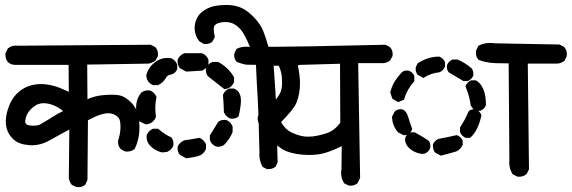

<svg xmlns="http://www.w3.org/2000/svg" viewBox="-20 -749 2308 775"><path d="M108.4 -162.6Q103.5 -162.6 99.1 -163.1Q57.6 -166 37.1 -184.1L31.2 -189.5Q3.4 -217.3 3.4 -258.8Q3.4 -292.5 21 -332Q34.7 -361.3 58.6 -380.4Q94.7 -409.7 146.5 -409.7Q158.7 -409.7 171.4 -407.7Q199.2 -403.3 223.1 -393.6Q240.7 -386.2 257.8 -378.4L256.8 -487.3H38.6Q22.9 -488.3 11.7 -498.5Q2 -510.7 2 -527.8Q2 -529.8 2 -533.2L11.2 -552.7L12.7 -554.2Q26.4 -564.9 43.9 -564.9Q46.9 -564.9 50.3 -564.5L587.9 -568.4L606.4 -559.1L607.4 -558.1Q617.7 -546.9 617.7 -530.3Q617.7 -526.9 617.2 -522L607.4 -504.4Q593.8 -494.6 579.6 -492.2L332 -488.3L333 -348.6Q364.7 -362.8 399.4 -365.2Q416.5 -366.7 432.9 -366.7Q449.2 -366.7 461.4 -364.3Q484.9 -359.9 508.8 -335.9Q532.7 -312 539.1 -278.3Q543 -257.3 543 -236.3Q543 -187.5 524.4 -149.9L523.9 -148.4L522.5 -147Q509.8 -137.2 493.2 -137.2Q489.7 -137.2 484.9 -137.7L467.8 -147L466.8 -147.9Q456.5 -159.2 456.5 -175.8Q456.5 -182.1 457.5 -184.1Q466.3 -210.9 466.3 -236.8Q466.3 -247.1 464.8 -258.3Q462.4 -275.4 444.8 -284.7Q431.2 -292 416.5 -292Q407.2 -292 392.1 -288.1Q378.4 -284.7 364.7 -278.1Q351.1 -271.5 335 -263.7L333 -22.9L324.7 -3.9L323.2 -2.9Q312.5 6.3 296.4 6.3Q293 6.3 288.1 5.9L270.5 -2.4L269 -3.9Q260.3 -15.1 257.8 -29.8L259.8 -226.1Q220.2 -205.1 182.9 -183.8Q145.5 -162.6 108.4 -162.6ZM234.9 -300.8Q195.3 -332.5 153.8 -332.5Q149.9 -332.5 144 -331.3Q138.2 -330.1 133.3 -328.4Q128.4 -326.7 124 -323.7Q113.3 -317.9 103.5 -307.1Q84.5 -287.6 82 -262.7Q81.5 -260.7 81.5 -258.3Q81.5 -252 85.4 -248.5Q90.8 -243.2 104.5 -242.2Q109.9 -241.7 114.7 -241.7Q136.2 -241.7 145 -248.5Q169.9 -262.7 192.1 -277.1Q214.4 -291.5 234.9 -300.8Z M1026.9 -126Q1026.9 -129.9 1027.3 -133.8Q1023.4 -304.2 1020 -356.4Q1016.6 -406.2 1013.2 -487.3Q990.2 -487.3 977.3 -487.8Q964.4 -488.3 936 -499L934.6 -500.5Q925.3 -510.7 925.3 -525.9Q925.3 -528.8 925.8 -533.2L934.6 -551.8L937 -552.7Q953.1 -560.5 974.1 -560.5Q981 -560.5 988.8 -560.1Q965.8 -615.2 949.7 -631.8Q932.1 -650.4 915 -656.2Q903.3 -660.2 889.6 -660.2Q883.3 -660.2 876.5 -659.2Q856.4 -656.7 847.2 -647Q842.8 -642.6 842.8 -630.9Q842.8 -619.1 847.2 -599.6L837.4 -581.1L835.9 -579.6Q825.2 -571.3 809.1 -571.3Q807.1 -571.3 803.2 -571.3L783.7 -583L782.7 -584.5Q765.6 -607.9 765.6 -635.3Q765.6 -655.3 773.9 -672.9Q780.8 -688.5 793.5 -699.2Q817.9 -720.2 850.6 -725.6Q873.5 -729 893.6 -729Q931.6 -729 958.5 -715.3Q980.5 -704.6 1005.9 -678.2Q1031.2 -651.9 1042.5 -624Q1053.7 -596.2 1064.5 -556.6L1182.6 -553.7L1199.2 -545.4Q1209.5 -533.2 1209.5 -518.1Q1209.5 -515.1 1209 -510.3L1200.7 -493.7Q1187.5 -484.9 1173.3 -482.4L1084.5 -484.9Q1092.8 -370.1 1094.2 -331.8Q1095.7 -293.5 1100.6 -94.2L1092.3 -75.7L1090.3 -74.7Q1079.1 -66.4 1063 -66.4Q1061 -66.4 1057.6 -66.4L1040 -75.2L1039.1 -77.1Q1026.9 -99.6 1026.9 -126ZM696.8 -149.9Q696.8 -152.8 697.3 -157.7Q701.7 -166.5 707.8 -172.4Q713.9 -178.2 723.6 -182.6Q753.4 -186.5 785.2 -192.9Q795.4 -188 801.3 -182.1Q807.1 -176.3 811.5 -166.5V-147.9Q801.8 -125.5 781.7 -119.6Q764.2 -114.3 731.9 -109.9L707 -123.5L706.1 -124.5Q696.8 -134.8 696.8 -149.9ZM581.5 -166Q575.7 -174.3 573.7 -182.1Q571.8 -189.9 571.8 -194.8Q571.8 -199.7 572.3 -204.1Q580.1 -221.7 596.7 -229L598.1 -229.5H618.2L620.6 -227.5Q645 -206.1 670.9 -194.8L672.4 -193.4Q680.2 -183.6 680.2 -168.9Q680.2 -162.6 679.2 -160.2Q671.9 -143.6 655.3 -136.2L654.3 -135.7L634.3 -133.8Q603 -140.6 581.5 -166ZM827.1 -183.1V-200.2V-202.6L860.4 -256.3L861.3 -257.3Q871.1 -265.1 885.7 -265.1Q892.1 -265.1 895.5 -263.7Q902.8 -260.3 908.7 -254.4Q914.6 -248.5 918.9 -238.8V-216.3Q908.2 -188 885.3 -165Q875 -156.7 860.4 -156.7Q854 -156.7 851.3 -158Q848.6 -159.2 846.2 -160.6Q843.8 -162.1 841.6 -163.8Q839.4 -165.5 837.4 -167.5Q835.4 -169.4 833.5 -171.4Q830.1 -176.3 827.1 -183.1ZM529.3 -313Q529.3 -351.1 550.8 -375.5L551.3 -376Q563.5 -384.3 577.6 -384.3Q584.5 -384.3 586.9 -383.3Q603.5 -376 610.8 -359.4L611.8 -356.9Q606.9 -336.4 606.9 -317.1Q606.9 -297.9 609.4 -277.3L608.9 -275.4Q601.6 -256.8 582 -249.5L569.3 -246.6L543 -258.8L542 -260.7Q529.3 -284.7 529.3 -313ZM905.8 -391.6H924.3Q933.6 -387.7 939 -382.3Q952.6 -368.7 952.6 -342.8Q952.6 -321.3 943.4 -279.8L941.4 -277.8Q931.6 -270 917 -270Q910.6 -270 908.2 -271Q891.6 -278.3 884.3 -294.9L883.8 -295.9Q882.8 -333.5 879.9 -365.7Q885.7 -379.9 896.5 -386.7Q899.9 -389.2 905.8 -391.6ZM811 -465.8Q811 -472.2 812.5 -475.6Q815.9 -482.9 821.8 -488.8Q827.6 -494.6 837.4 -499H860.4Q901.4 -477.5 923.8 -438.5L924.8 -436.5V-417.5Q917 -399.4 900.4 -392.1L898.9 -391.6L885.7 -389.2L819.8 -440.9Q811 -451.2 811 -465.8ZM656.7 -515.1Q668 -515.1 671.4 -513.7Q679.2 -510.3 685.1 -504.4Q690.9 -498.5 695.3 -488.8V-470.2Q691.9 -461.9 687.5 -457.5Q679.7 -449.7 667.5 -447.5Q655.3 -445.3 648.4 -432.6Q638.2 -415 618.7 -405.8L616.7 -405.3H598.1Q591.3 -408.2 587.9 -410.9Q584.5 -413.6 582.5 -415.5Q576.7 -421.4 572.8 -430.2L570.3 -444.8Q573.2 -458 579.6 -468.3Q587.9 -483.4 603.5 -496.1Q626 -515.1 656.7 -515.1ZM696.8 -501Q696.8 -504.4 697.3 -509.3Q701.7 -518.1 707.8 -523.9Q713.9 -529.8 724.1 -534.2H795.4Q813.5 -526.4 820.8 -509.8L821.3 -508.3V-489.7Q816.9 -480 811 -474.1Q805.2 -468.3 795.9 -463.9L731.4 -460L706.5 -473.6L705.6 -474.6Q696.8 -486.3 696.8 -501Z M1356.9 -50.8Q1356.9 -58.1 1358.4 -65.9L1359.4 -159.2Q1323.7 -141.6 1294.9 -132.6Q1266.1 -123.5 1227.5 -123.5Q1175.8 -123.5 1135.7 -138.7Q1099.6 -152.8 1047.9 -214.8Q1020 -247.6 1020 -270.5Q1020 -283.7 1029.3 -293.5L1030.3 -294.4Q1056.6 -307.1 1084.5 -337.4Q1111.8 -366.7 1115.7 -387.7Q1118.7 -401.9 1118.7 -414.3Q1118.7 -426.8 1117.7 -437.5Q1115.7 -460.4 1105.5 -483.4L1022 -485.4Q1008.3 -487.8 997.6 -497.6Q987.3 -508.8 987.3 -525.9Q987.3 -527.8 987.3 -531.2L997.1 -551.3L1000 -552.2Q1023.9 -561 1044.4 -561Q1050.3 -561 1055.4 -560.5Q1060.5 -560.1 1084.5 -560.1Q1174.3 -560.1 1536.1 -568.4L1553.7 -559.1L1554.2 -558.1Q1564.9 -547.9 1564.9 -531.2Q1564.9 -527.8 1564.5 -522.9L1555.2 -505.9L1553.7 -504.4Q1541.5 -494.6 1526.4 -494.1H1425.8L1433.6 -30.3L1423.3 -9.8L1421.9 -8.8Q1411.1 0.5 1395.5 0.5Q1392.1 0.5 1387.7 0L1369.6 -8.8L1368.2 -10.7Q1356.9 -28.8 1356.9 -50.8ZM1182.1 -486.8Q1190.9 -441.9 1190.9 -414.1Q1190.9 -369.6 1176.3 -333.5Q1170.9 -320.8 1155.8 -301.8Q1140.6 -282.7 1114.3 -255.9Q1133.3 -225.1 1154.8 -215.3Q1179.2 -203.6 1199.2 -199.7Q1210.9 -197.3 1222.2 -197.3Q1233.4 -197.3 1242.4 -198.2Q1251.5 -199.2 1260.3 -201.2Q1278.3 -204.6 1300.3 -211.9Q1330.1 -222.2 1353.5 -253.4L1352.5 -491.7Z M2047.9 -47.9Q2035.6 -68.4 2035.6 -92.3Q2035.6 -97.2 2036.1 -101.1L2033.2 -493.2Q1974.1 -493.2 1955.6 -496.1Q1934.1 -499 1912.6 -506.8L1911.1 -508.3Q1900.9 -519.5 1900.9 -536.1Q1900.9 -539.6 1901.4 -543.9L1911.1 -564.5L1913.6 -565.4Q1934.1 -575.7 1958.5 -575.7Q1967.8 -575.7 1977.1 -574.2L2238.3 -569.3L2256.8 -560.1L2257.8 -558.6Q2268.1 -546.9 2268.1 -530.3Q2268.1 -526.9 2267.6 -522L2258.3 -503.4L2256.3 -502.4Q2243.2 -492.7 2228.5 -492.2H2110.4L2115.2 -65.4L2106 -46.9Q2092.8 -35.6 2075.7 -35.6Q2072.8 -35.6 2067.9 -36.1L2049.3 -45.9ZM1727.5 -160.6Q1727.5 -162.6 1727.5 -166Q1734.4 -181.6 1749 -188L1750.5 -188.5Q1786.6 -195.3 1823.7 -203.6L1826.2 -202.6Q1840.8 -196.3 1847.2 -181.6L1847.7 -180.2V-164.1Q1842.3 -153.8 1837.4 -148.9Q1828.1 -139.6 1816.9 -136.2L1759.8 -120.6L1737.3 -132.3L1735.8 -133.8Q1727.5 -144.5 1727.5 -160.6ZM1616.2 -177.2Q1615.2 -180.7 1615.2 -182.9Q1615.2 -185.1 1615.2 -187Q1615.2 -191.4 1616 -193.6Q1616.7 -195.8 1618.2 -198.2Q1624.5 -209 1636.7 -214.4L1638.2 -214.8H1654.3Q1694.8 -192.4 1709.5 -181.6Q1717.3 -172.9 1717.3 -159.7Q1717.3 -152.8 1715.8 -149.9Q1710 -135.7 1695.3 -129.4L1694.3 -128.9L1680.2 -127.9Q1648.4 -133.8 1630.4 -152.3Q1619.1 -163.1 1616.2 -177.2ZM1836.9 -215.3V-234.9Q1857.4 -265.6 1871.6 -299.8L1872.6 -300.8Q1880.9 -308.1 1893.1 -308.1Q1898.9 -308.1 1901.4 -307.1Q1916 -300.8 1922.4 -286.1L1923.3 -283.7L1922.9 -281.7Q1909.7 -221.7 1879.4 -194.3L1877 -192.4H1859.4Q1851.1 -196.8 1845.9 -201.9Q1840.8 -207 1836.9 -215.3ZM1575.7 -301.3Q1585 -308.1 1596.7 -308.1Q1603 -308.1 1605.5 -307.1Q1620.6 -300.8 1627.4 -277.3Q1633.3 -257.3 1644 -228.5Q1641.6 -221.7 1639.4 -218.8Q1637.2 -215.8 1634.8 -212.9Q1629.4 -207.5 1621.1 -204.1L1609.9 -203.1L1586.9 -214.4L1585.9 -215.8Q1563.5 -242.2 1562.5 -275.9V-278.3L1574.2 -300.3ZM1882.3 -424.8H1900.4Q1908.7 -420.4 1914.1 -415Q1923.8 -404.8 1931.2 -388.2Q1941.4 -363.8 1941.4 -326.2V-324.7Q1938 -315.9 1932.6 -310.5Q1927.2 -305.2 1918.5 -301.8H1902.8Q1886.7 -308.6 1880.4 -323.2L1879.9 -324.2Q1875 -363.3 1859.9 -397L1858.9 -400.4L1859.9 -403.3Q1866.2 -418 1880.9 -424.3ZM1622.1 -464.4Q1628.4 -464.4 1630.6 -463.4Q1632.8 -462.4 1634.5 -461.4Q1636.2 -460.4 1638.2 -459.5Q1647 -453.6 1651.9 -443.8L1652.3 -441.9V-420.9Q1623 -388.7 1611.8 -350.1L1610.8 -346.7L1587.4 -336.9L1564 -350.1L1555.2 -375.5Q1558.1 -387.7 1560.5 -393.8Q1563 -399.9 1564.2 -402.8Q1565.4 -405.8 1566.9 -408.7Q1569.8 -414.6 1573.2 -420.4Q1585.4 -439.5 1601.1 -456.5Q1609.4 -464.4 1622.1 -464.4ZM1783.7 -479Q1783.7 -484.9 1784.7 -487.3Q1791 -502 1805.7 -508.3L1807.1 -508.8H1826.7Q1856.9 -496.1 1883.8 -473.1Q1890.6 -463.9 1890.6 -450.2Q1890.6 -447.8 1890.6 -444.3Q1887.2 -436 1881.8 -430.7Q1876.5 -425.3 1867.7 -421.9H1852.5H1850.6L1791.5 -457L1790.5 -458Q1783.7 -467.3 1783.7 -479ZM1657.7 -470.7Q1657.7 -474.1 1658.7 -479L1666 -493.7Q1707.5 -520.5 1752 -520.5H1753.4Q1769.5 -513.7 1775.9 -499L1776.4 -497.6V-481Q1772.9 -471.7 1767.3 -466.1Q1761.7 -460.4 1752.9 -457Q1720.2 -454.1 1692.9 -436.5L1689 -434.1L1665.5 -447.3L1664.6 -448.7Q1657.7 -458.5 1657.7 -470.7Z"/></svg>

Font: Bakudai
Style: Bold
Weight: 700
Version: Version 1.48